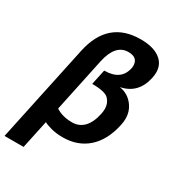

<svg xmlns="http://www.w3.org/2000/svg" viewBox="-238 -870 1076 1185"><g transform="rotate(30 300.0 -277.5)"><path d="M117.2 190.9H-18.6L128.4 -500Q180.7 -746.1 412.6 -746.1Q512.2 -746.1 560.5 -701.7Q596.7 -668.9 596.7 -615.7Q596.7 -597.2 592.3 -576.2Q565.4 -449.2 446.8 -425.8Q511.2 -416.5 549.3 -361.8Q575.7 -324.2 575.7 -274.9Q575.7 -252.4 570.3 -228Q544.9 -107.9 473.6 -44.4Q402.3 19 296.4 19Q249 19 211.7 8.8Q174.3 -1.5 160.2 -10.7ZM300.3 -89.8Q348.6 -89.8 382.1 -123.3Q415.5 -156.7 430.2 -225.1Q434.6 -246.1 434.6 -263.7Q434.6 -302.7 408.4 -330.3Q382.3 -357.9 289.6 -357.9L312.5 -465.8Q431.2 -465.8 451.7 -563Q453.6 -572.3 453.6 -581.1Q453.6 -640.1 385.3 -640.1Q293.9 -640.1 264.6 -503.9L183.6 -121.1Q230 -89.8 300.3 -89.8Z"/></g></svg>

Font: Cadman
Style: Bold Italic
Weight: 700
Italic angle: -12°
Designer: Paul James MIller
Foundry: High-Logic / Made with FontCreator
Version: Version 2.114;March 28, 2021;FontCreator 13.0.0.2683 64-bit